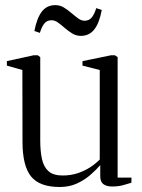

<svg xmlns="http://www.w3.org/2000/svg" viewBox="-20 -738 567 768"><path d="M428.5 8Q406.5 8 393.8 -1.2Q381 -10.5 381 -33V-77.5Q365.5 -59.5 342.2 -39Q319 -18.5 288.2 -4.2Q257.5 10 219 10Q138 10 104 -32.5Q70 -75 70 -171L69.5 -458L7.5 -475.5V-493.5L115 -517H131L141 -509.5V-176Q141 -132.5 148 -101.2Q155 -70 174.2 -53Q193.5 -36 230.5 -36Q263 -36 290.8 -45.2Q318.5 -54.5 340.8 -69Q363 -83.5 379 -100V-458L310 -475.5V-493.5L424.5 -517H439.5L450.5 -509.5V-27.5H506L505.5 -7Q490 -2 471.2 3Q452.5 8 428.5 8ZM117.5 -614Q127.5 -666 147.5 -691.8Q167.5 -717.5 201 -717.5Q220 -717.5 235.5 -708Q251 -698.5 265.2 -686.2Q279.5 -674 292.5 -664.5Q305.5 -655 318 -655Q335.5 -655 346.2 -667.2Q357 -679.5 365 -705.5L387 -698Q377.5 -646 357.2 -620.2Q337 -594.5 303.5 -594.5Q285 -594.5 269.2 -604Q253.5 -613.5 239.5 -625.8Q225.5 -638 212.5 -647.5Q199.5 -657 186 -657Q168.5 -657 158 -644.8Q147.5 -632.5 139.5 -606.5Z"/></svg>

Font: Merriweather 120pt Light
Style: Regular
Weight: 300
Version: Version 2.100